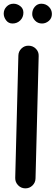

<svg xmlns="http://www.w3.org/2000/svg" viewBox="-28 -968 302 1043"><path d="M108.9 55.2Q85.9 54.7 70.1 38.1Q54.2 21.5 54.7 -1.5L71.8 -666Q72.3 -689 88.9 -704.8Q105.5 -720.7 128.4 -719.7Q151.4 -719.2 167.2 -702.9Q183.1 -686.5 182.1 -663.6L165 1Q164.6 23.9 148.2 39.8Q131.8 55.7 108.9 55.2ZM253.9 -892.1Q253.9 -868.7 237.3 -854.5Q220.7 -840.3 200.2 -840.3Q177.2 -840.3 162.1 -856.4Q147 -872.6 147 -891.6Q147 -915 161.1 -931.4Q175.3 -947.8 196.3 -947.8Q220.7 -947.8 237.3 -931.4Q253.9 -915 253.9 -892.1ZM99.1 -899.4Q99.1 -874 82 -857.2Q64.9 -840.3 40 -840.3Q18.1 -840.3 5.1 -857.7Q-7.8 -875 -7.8 -894Q-7.8 -916 7.6 -931.9Q22.9 -947.8 45.4 -947.8Q65.4 -947.8 82.3 -934.6Q99.1 -921.4 99.1 -899.4Z"/></svg>

Font: Mikhak-DS2-FD SemiBold
Style: Regular
Weight: 600
Designer: Amin Abedi
Version: Version 3.2